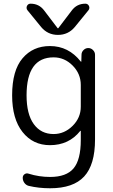

<svg xmlns="http://www.w3.org/2000/svg" viewBox="-20 -799 602 1027"><path d="M452.1 -542Q466.8 -542 477.5 -531.2Q488.3 -520.5 488.3 -505.9V-52.7Q488.3 82 430.2 145Q372.1 208 248 208Q187.5 208 133.8 195.3Q119.1 191.4 110.4 179.2Q101.6 167 101.6 152.3Q101.6 139.6 111.3 132.8Q121.1 126 132.8 129.9Q188.5 147.5 248 147.5Q335 147.5 373.5 101.6Q412.1 55.7 412.1 -49.8V-98.6Q412.1 -99.6 411.1 -99.6Q410.2 -99.6 409.2 -98.6Q348.6 -22.5 247.1 -22.5Q156.2 -22.5 100.6 -92.8Q44.9 -163.1 44.9 -289.1Q44.9 -421.9 100.6 -487.3Q156.2 -552.7 247.1 -552.7Q346.7 -552.7 412.1 -469.7Q413.1 -468.8 414.1 -468.8Q415 -468.8 415 -469.7L416 -505.9Q416 -520.5 426.8 -531.2Q437.5 -542 452.1 -542ZM363.3 -742.2Q390.6 -779.3 436.5 -779.3Q450.2 -779.3 456.1 -766.6Q458 -761.7 458 -756.8Q458 -750 453.1 -744.1L379.9 -654.3Q344.7 -612.3 290 -612.3Q235.4 -612.3 200.2 -654.3L127 -744.1Q122.1 -750 122.1 -756.8Q122.1 -761.7 124 -766.6Q129.9 -779.3 143.6 -779.3Q189.5 -779.3 216.8 -742.2L288.1 -648.4Q289.1 -647.5 290 -647.5Q291 -647.5 292 -648.4ZM122.1 -289.1Q122.1 -188.5 160.6 -135.3Q199.2 -82 266.6 -82Q324.2 -82 368.2 -125.5Q412.1 -168.9 412.1 -228.5V-344.7Q412.1 -404.3 368.7 -448.2Q325.2 -492.2 266.6 -492.2Q122.1 -492.2 122.1 -289.1Z"/></svg>

Font: Gen Jyuu Gothic P Normal
Style: Regular
Weight: 300
Designer: [Source Han Sans]
Ryoko NISHIZUKA  (kana & ideographs); Paul D. Hunt (Latin, Greek & Cyrillic); Wenlong ZHANG  (bopomofo
Version: Version 1.002.20150607